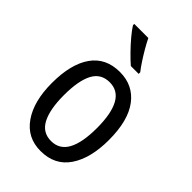

<svg xmlns="http://www.w3.org/2000/svg" viewBox="-230 -855 954 954"><g transform="rotate(45 246.5 -378.0)"><path d="M447 -269Q447 -141 396 -65.5Q345 10 245 10Q151 10 98.5 -65.5Q46 -141 46 -269Q46 -402 97 -474.5Q148 -547 247 -547Q340 -547 393.5 -476Q447 -405 447 -269ZM131 -269Q131 -169 159 -115.5Q187 -62 247 -62Q306 -62 334.5 -114.5Q363 -167 363 -269Q363 -370 334.5 -422.5Q306 -475 247 -475Q186 -475 158.5 -422.5Q131 -370 131 -269ZM227 -766Q238 -743 254 -715.5Q270 -688 287 -662Q304 -636 319 -617V-606H264Q244 -623 216.5 -651Q189 -679 165 -707.5Q141 -736 128 -757V-766Z"/></g></svg>

Font: Noto Sans Myanmar Condensed
Style: Regular
Weight: 400
Width: 3
Designer: Monotype Design Team
Foundry: Monotype Imaging Inc.
Version: Version 2.107; ttfautohint (v1.8.4.7-5d5b)